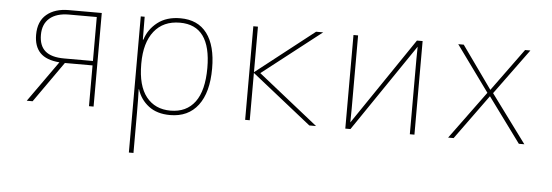

<svg xmlns="http://www.w3.org/2000/svg" viewBox="-50 -688 3100 1079"><g transform="rotate(5 1500.0 -148.5)"><path d="M272 -231Q197 -237 162.5 -273Q128 -309 128 -374Q128 -450 174.5 -489Q221 -528 299 -528H485V0H459V-230H303L141 0H108ZM459 -255V-503H302Q232 -503 193.5 -470Q155 -437 155 -376Q155 -315 189.5 -285Q224 -255 296 -255Z M705 -528H727L728 -399H731Q749 -458 799.5 -497.5Q850 -537 928 -537Q1027 -537 1078.5 -468.5Q1130 -400 1130 -271Q1130 -136 1074.5 -63Q1019 10 917 10Q843 10 796 -26Q749 -62 731 -119H729Q731 -74 731 15V240H705ZM1103 -272Q1103 -512 928 -512Q834 -512 782.5 -447Q731 -382 731 -265V-262Q731 -139 780.5 -77Q830 -15 917 -15Q1007 -15 1055 -79.5Q1103 -144 1103 -272Z M1340 -528H1366V-271L1694 -528H1734L1402 -269L1740 0H1702L1366 -267V0H1340Z M1905 -528H1931V-114Q1931 -68 1930 -37L2263 -528H2295V0H2269V-426Q2269 -465 2270 -494L1934 0H1905Z M2683 -270 2496 -528H2527L2698 -288L2873 -528H2903L2715 -271L2915 0H2884L2699 -252L2516 0H2485Z"/></g></svg>

Font: Noto Sans Mono UI Thin
Style: Regular
Weight: 250
Monospace: yes
Designer: Monotype Design team
Foundry: Monotype Imaging Inc.
Version: Version 1.000